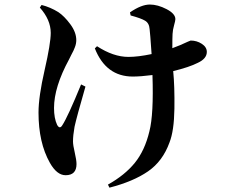

<svg xmlns="http://www.w3.org/2000/svg" viewBox="-20 -781 1040 859"><path d="M342.8 -403.3 362.3 -393.6Q322.3 -254.9 313.5 -213.9Q306.6 -174.8 306.6 -148.4Q306.6 -131.8 314.5 -98.1Q322.3 -64.5 322.3 -46.9Q322.3 2.9 273.4 2.9Q234.4 2.9 203.1 -52.7Q152.3 -142.6 152.3 -277.3Q152.3 -348.6 179.7 -467.8Q207 -586.9 207 -633.8Q207 -692.4 158.2 -747.1L166 -758.8Q205.1 -749 241.2 -726.6Q267.6 -709 294.4 -672.9Q321.3 -636.7 321.3 -601.6Q321.3 -593.8 319.8 -585.9Q318.4 -578.1 314.9 -569.3Q311.5 -560.5 308.6 -554.2Q305.7 -547.9 298.8 -535.2Q292 -522.5 289.1 -515.6Q221.7 -391.6 221.7 -297.9Q221.7 -252 235.4 -222.7Q247.1 -201.2 258.8 -220.7Q283.2 -257.8 342.8 -403.3ZM564.5 -711.9 561.5 -725.6Q612.3 -760.7 650.4 -760.7Q685.5 -760.7 725.1 -740.2Q764.6 -719.7 764.6 -695.3Q764.6 -688.5 758.8 -668Q752.9 -647.5 752 -628.9Q751 -612.3 751 -565.4Q776.4 -575.2 786.1 -579.1Q831.1 -599.6 833 -599.6Q860.4 -599.6 882.8 -585Q905.3 -570.3 905.3 -548.8Q905.3 -518.6 865.2 -500Q827.1 -480.5 754.9 -462.9Q761.7 -394.5 760.3 -294.9Q758.8 -195.3 738.3 -143.6Q708 -59.6 642.1 -14.2Q576.2 31.2 469.7 58.6L462.9 44.9Q538.1 2.9 583 -52.2Q627.9 -107.4 648.4 -193.4Q668 -269.5 662.1 -445.3Q609.4 -438.5 574.2 -438.5Q454.1 -438.5 404.3 -564.5L414.1 -574.2Q487.3 -526.4 554.7 -526.4Q597.7 -526.4 658.2 -539.1Q651.4 -637.7 649.4 -650.4Q647.5 -677.7 628.9 -688.5Q611.3 -699.2 564.5 -711.9Z"/></svg>

Font: GenRyuMin TW TTF Bold
Style: Regular
Weight: 700
Version: Version 1.300